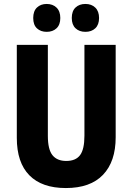

<svg xmlns="http://www.w3.org/2000/svg" viewBox="-20 -941 669 971"><path d="M565 -247Q565 -124 501 -57Q437 10 313 10Q192 10 128.5 -54.5Q65 -119 65 -244V-714H222V-254Q222 -185 245.5 -156Q269 -127 315 -127Q363 -127 385 -156.5Q407 -186 407 -255V-714H565ZM148 -850Q148 -885 167 -903Q186 -921 216 -921Q247 -921 266 -902.5Q285 -884 285 -850Q285 -816 266 -798Q247 -780 216 -780Q186 -780 167 -797.5Q148 -815 148 -850ZM343 -850Q343 -885 362 -903Q381 -921 412 -921Q443 -921 462 -902.5Q481 -884 481 -850Q481 -816 462 -798Q443 -780 412 -780Q381 -780 362 -798Q343 -816 343 -850Z"/></svg>

Font: Noto Sans Condensed ExtraBold
Style: Regular
Weight: 800
Width: 3
Designer: Monotype Design Team
Foundry: Monotype Imaging Inc.
Version: Version 2.013; ttfautohint (v1.8.4.7-5d5b)